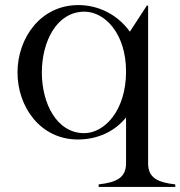

<svg xmlns="http://www.w3.org/2000/svg" viewBox="-20 -535 711 757"><path d="M369 192V202H671V192C601 184 564 166 564 109V-513H559L492 -410C442 -480 365 -515 289 -515C140 -515 49 -385 49 -249C49 -114 139 15 287 15C365 15 433 -17 477 -72V109C477 166 439 184 369 192ZM312 -10C204 -10 145 -127 145 -249C145 -372 204 -489 313 -489C393 -489 477 -403 477 -253C477 -99 392 -10 312 -10Z"/></svg>

Font: Sprat
Style: Regular
Weight: 400
Designer: Ethan Nakache
Foundry: Collletttivo
Version: Version 2.000;Glyphs 3.2 (3217)